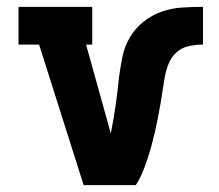

<svg xmlns="http://www.w3.org/2000/svg" viewBox="-20 -540 640 560"><path d="M224 0 94 -410H34V-520H249V-410H231L297 -173Q298 -168 300 -162Q302 -156 303 -150Q311 -190 317 -231Q323 -272 327 -313V-314Q331 -344 337 -374Q343 -404 358.5 -430.5Q374 -457 398.5 -476.5Q423 -496 451.5 -506Q480 -516 510.5 -518Q541 -520 572 -520V-410Q551 -410 530.5 -405.5Q510 -401 495 -387.5Q480 -374 472 -354.5Q464 -335 460.5 -315Q457 -295 454 -274.5Q451 -254 447.5 -234Q444 -214 440 -193.5Q436 -173 431.5 -153.5Q427 -134 421.5 -114Q416 -94 409.5 -74.5Q403 -55 395 -36Q387 -17 376 0Z"/></svg>

Font: Iosevka Etoile Extrabold
Style: Regular
Weight: 800
Designer: Belleve Invis
Foundry: Belleve Invis
Version: Version 22.1.2; ttfautohint (v1.8.4)